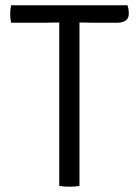

<svg xmlns="http://www.w3.org/2000/svg" viewBox="-20 -703 522 726"><path d="M204 -618 149.5 -617H22Q18.5 -632 18.5 -650Q18.5 -668 22 -683H462Q467 -669 467 -651Q467 -617 421 -617H335L280.5 -618ZM242.5 3Q221 3 204 0V-650H280.5V0Q264.5 3 242.5 3Z"/></svg>

Font: Signika-CLs Light
Style: CLs-Regular
Weight: 300
Version: Version 2.003;gftools[0.9.32]